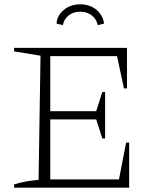

<svg xmlns="http://www.w3.org/2000/svg" viewBox="-20 -866 718 886"><path d="M562 -208H576V0H45V-15Q74 -24 102.5 -29Q131 -34 158 -36L167 -609L45 -629V-645H566V-458H552L520 -607H212V-353H424L452 -441H465V-227H452L424 -315H212V-38H529ZM350 -846Q396 -846 426 -820Q456 -794 460 -757L431 -750Q426 -777 404 -794.5Q382 -812 350 -812Q318 -812 296.5 -794.5Q275 -777 270 -750L241 -757Q243 -794 274 -820Q305 -846 350 -846Z"/></svg>

Font: Piazzolla SC ExtraLight
Style: Regular
Weight: 200
Designer: Juan Pablo del Peral
Foundry: Huerta Tipografica
Version: Version 1.330